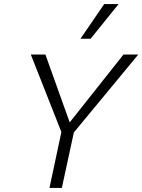

<svg xmlns="http://www.w3.org/2000/svg" viewBox="-20 -927 702 947"><path d="M328 -254 299 -292 589 -658H662ZM224 0 286 -291H348L285 0ZM291 -255 132 -658H204L335 -292ZM377 -736 494 -907H565L427 -736Z"/></svg>

Font: Ysabeau Infant Light
Style: Italic
Weight: 300
Italic angle: -12°
Designer: Christian Thalmann (Catharsis Fonts)
Version: Version 2.001;gftools[0.9.30]; featfreeze: ss01,ss02,lnum